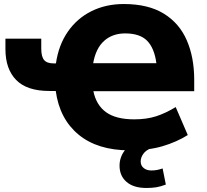

<svg xmlns="http://www.w3.org/2000/svg" viewBox="-20 -736 1031 954"><path d="M624 11Q465 11 370.5 -67Q276 -145 257 -284H225Q114 -284 60.5 -338.5Q7 -393 7 -492V-544H185V-494Q185 -455 199 -438Q213 -421 246 -421H258Q271 -512 317 -578.5Q363 -645 434.5 -680.5Q506 -716 595 -716Q716 -716 793.5 -668.5Q871 -621 908 -536Q945 -451 945 -339V-283H444Q458 -214 507 -178.5Q556 -143 647 -143Q708 -143 755 -158Q802 -173 853 -204L913 -65Q857 -30 787.5 -9.5Q718 11 624 11ZM602 -570Q539 -570 497.5 -533Q456 -496 443 -422H757Q747 -497 711 -533.5Q675 -570 602 -570ZM707 198Q644 198 609 168Q574 138 574 87Q574 42 604.5 5.5Q635 -31 684 -48L732 0Q705 10 692 28.5Q679 47 679 66Q679 87 694 99Q709 111 732 111Q748 111 760.5 108.5Q773 106 788 101L804 181Q778 191 756.5 194.5Q735 198 707 198Z"/></svg>

Font: Mulish Black
Style: Regular
Weight: 900
Designer: Vernon Adams
Foundry: Vernon Adams
Version: Version 3.603; ttfautohint (v1.8.3)